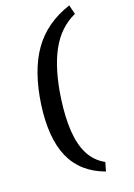

<svg xmlns="http://www.w3.org/2000/svg" viewBox="-177 -857 756 1086"><g transform="rotate(-20 201.5 -314.0)"><path d="M389 -791 403 -735Q304 -691 246.5 -585Q189 -479 165 -309Q150 -202 155.5 -119Q161 -36 190.5 21.5Q220 79 278 111L263 163Q126 113 73.5 -5.5Q21 -124 48 -318Q76 -512 157.5 -627Q239 -742 389 -791Z"/></g></svg>

Font: Exo 2 SemiBold
Style: Italic
Weight: 600
Italic angle: -8°
Designer: Natanael Gama
Foundry: Natanael Gama
Version: Version 2.010